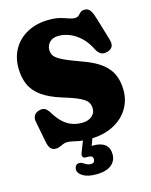

<svg xmlns="http://www.w3.org/2000/svg" viewBox="-134 -799 863 1099"><g transform="rotate(-15 297.0 -249.0)"><path d="M310 10Q278.5 10 255.2 5.8Q232 1.5 214.8 -2.5Q197.5 -6.5 184 -6.5Q173 -6.5 164.2 -3.5Q155.5 -0.5 147.8 3.2Q140 7 131.5 10Q123 13 113 13Q93 13 82 0.8Q71 -11.5 65.5 -39L40.5 -168Q37 -187.5 45.8 -202.5Q54.5 -217.5 75.5 -223.5Q96.5 -229 110.2 -222Q124 -215 139.5 -189.5Q161 -154.5 184.8 -132.8Q208.5 -111 236 -101Q263.5 -91 294.5 -91Q331.5 -91 353.2 -108.8Q375 -126.5 375 -155Q375 -175.5 365 -191.8Q355 -208 323 -224Q291 -240 225 -260Q148.5 -283.5 104.8 -315.5Q61 -347.5 42.5 -390.5Q24 -433.5 24 -488.5Q24 -552.5 53.2 -602.5Q82.5 -652.5 136.8 -681.2Q191 -710 265 -710Q303.5 -710 329.8 -702.8Q356 -695.5 375.5 -688.2Q395 -681 411.5 -681Q426.5 -681 434.2 -689Q442 -697 450.5 -705Q459 -713 476 -713Q496 -713 507.5 -698.2Q519 -683.5 531 -643.5L570.5 -512Q578 -486.5 571.5 -470.2Q565 -454 541 -446.5Q518 -439.5 502 -448Q486 -456.5 474.5 -479Q452.5 -523.5 422.5 -551.8Q392.5 -580 359.2 -593.5Q326 -607 293 -607Q259.5 -607 240.5 -588.5Q221.5 -570 221.5 -542.5Q221.5 -523 232 -507.2Q242.5 -491.5 278 -473.8Q313.5 -456 388.5 -429Q458 -404.5 498.2 -373Q538.5 -341.5 555.5 -301.2Q572.5 -261 572.5 -209Q572.5 -148 541 -98.2Q509.5 -48.5 450.8 -19.2Q392 10 310 10ZM280 -8.5H336L306.5 69.5L265 60Q276.5 55 290.8 52.8Q305 50.5 325 50.5Q369.5 50.5 393.2 70.2Q417 90 417 127.5Q417 167.5 386.5 191.2Q356 215 297.5 215Q247.5 215 219.5 197.8Q191.5 180.5 191.5 159Q191.5 144.5 199 135.8Q206.5 127 218.5 127Q227.5 127 234.8 130.5Q242 134 249.5 139Q259.5 145 266.8 147.5Q274 150 283.5 150Q306.5 150 306.5 126.5Q306.5 116 299.5 110.8Q292.5 105.5 278 105.5H265Q250 105.5 246.2 96Q242.5 86.5 248.5 71.5Z"/></g></svg>

Font: Fraunces 144pt S100 Black
Style: Regular
Weight: 900
Version: Version 1.000